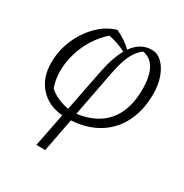

<svg xmlns="http://www.w3.org/2000/svg" viewBox="-159 -616 899 937"><g transform="rotate(30 290.0 -147.0)"><path d="M174 195 211 7Q131 0 83.5 -52.5Q36 -105 36 -190Q36 -258 62.5 -320Q89 -382 134.5 -427.5Q180 -473 236 -489Q292 -463 325 -429Q368 -489 431 -489Q463 -489 488.5 -464.5Q514 -440 529 -398.5Q544 -357 544 -305Q544 -213 509.5 -144.5Q475 -76 411 -37Q347 2 260 7L224 195ZM317 -294 267 -34Q376 -49 431.5 -116Q487 -183 487 -299Q487 -372 463.5 -413Q440 -454 397 -460Q366 -436 348 -398Q330 -360 317 -294ZM109 -86Q131 -66 159 -53.5Q187 -41 220 -35L268 -279Q285 -361 314 -411Q266 -436 216 -445Q179 -413 151.5 -369.5Q124 -326 109 -275.5Q94 -225 94 -175Q94 -131 109 -86Z"/></g></svg>

Font: Piazzolla Light
Style: Italic
Weight: 300
Italic angle: -11.3°
Designer: Juan Pablo del Peral
Foundry: Huerta Tipografica
Version: Version 1.330